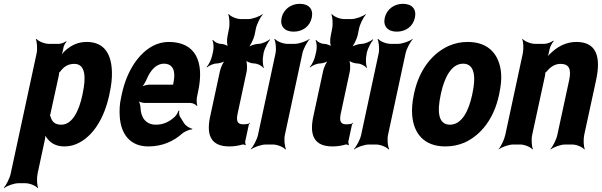

<svg xmlns="http://www.w3.org/2000/svg" viewBox="-48 -758 3156 1007"><path d="M283 -500 284 -503C284 -514 294 -533 301 -539L299 -542C292 -536 273 -528 261 -528H208C185 -528 153 -542 143 -554L140 -552C146 -539 149 -502 144 -478L8 153C3 177 -16 214 -28 227L-27 229C-12 217 25 203 48 203H86C109 203 141 217 150 229L152 227C146 214 144 177 149 153L187 -24C190 -37 191 -54 188 -62L185 -60C186 -52 194 -38 201 -30C220 -6 248 10 290 10C318 10 345 3 370 -11C445 -52 499 -141 525 -259L527 -270C536 -310 540 -347 539 -380C537 -469 503 -538 407 -538C361 -538 327 -521 297 -495C286 -486 273 -470 268 -461L270 -460C276 -469 281 -487 283 -500ZM273 -104C240 -104 224 -120 217 -147C216 -149 212 -155 211 -154L214 -151C215 -152 217 -165 218 -168L260 -360C261 -363 263 -377 262 -378L259 -375C260 -374 267 -382 269 -384C287 -409 310 -423 342 -423C402 -423 403 -349 386 -270L384 -259C367 -180 333 -104 273 -104Z M837 -538C808 -538 781 -531 755 -518C681 -479 618 -390 591 -265L587 -246C579 -211 578 -178 580 -147C586 -55 634 10 730 10C802 10 861 -16 907 -57C921 -69 948 -80 959 -79L961 -83C949 -84 926 -98 918 -111L896 -146C891 -154 890 -169 893 -177L889 -178C886 -170 877 -153 869 -146C842 -120 809 -104 770 -104C718 -104 691 -140 689 -192C689 -206 682 -226 677 -233L676 -229C683 -223 700 -218 714 -218H951C963 -218 980 -209 985 -202L987 -204C984 -212 982 -234 985 -248L991 -278C1025 -434 978 -538 837 -538ZM862 -326 861 -320C860 -317 859 -311 861 -310L863 -312C862 -314 858 -314 856 -314H735C722 -314 701 -308 691 -301L692 -297C702 -305 715 -328 722 -344C741 -389 771 -424 812 -424C858 -424 875 -387 862 -326Z M1155 10C1181 10 1203 6 1224 0C1228 -1 1236 1 1238 4L1241 1C1240 -2 1237 -11 1238 -16L1257 -104C1258 -107 1261 -110 1263 -112L1262 -115C1260 -113 1257 -109 1255 -109C1247 -107 1237 -106 1227 -106C1198 -106 1190 -122 1198 -161L1245 -380C1250 -401 1248 -438 1239 -449L1235 -446C1242 -435 1269 -425 1286 -425C1303 -425 1327 -412 1334 -401L1336 -404C1330 -415 1328 -449 1333 -470L1335 -483C1340 -504 1358 -538 1368 -549L1366 -552C1355 -541 1325 -528 1308 -528C1291 -528 1260 -518 1249 -507L1251 -504C1264 -515 1282 -552 1287 -573L1294 -608C1299 -632 1318 -669 1330 -682L1329 -684C1314 -672 1277 -658 1254 -658H1215C1192 -658 1161 -672 1152 -684L1149 -682C1155 -669 1158 -632 1153 -608L1145 -567C1141 -548 1142 -517 1150 -507L1153 -510C1147 -520 1124 -528 1110 -528C1095 -528 1075 -539 1069 -549L1066 -546C1072 -536 1074 -508 1070 -490L1064 -464C1060 -445 1046 -417 1036 -407L1037 -404C1047 -414 1073 -425 1088 -425C1102 -425 1129 -433 1139 -443L1136 -446C1124 -436 1110 -405 1106 -387L1054 -146C1032 -43 1063 10 1155 10Z M1446 -50 1538 -478C1543 -502 1563 -539 1576 -552L1575 -554C1560 -542 1521 -528 1498 -528H1459C1436 -528 1403 -542 1394 -554L1391 -552C1398 -539 1402 -502 1397 -478L1305 -50C1300 -26 1280 11 1267 24L1268 26C1283 14 1322 0 1345 0H1384C1407 0 1440 14 1449 26L1452 24C1445 11 1441 -26 1446 -50ZM1492 -592C1539 -592 1577 -619 1587 -665C1597 -711 1571 -738 1524 -738C1478 -738 1439 -709 1429 -665C1419 -619 1446 -592 1492 -592Z M1696 10C1722 10 1744 6 1765 0C1769 -1 1777 1 1779 4L1782 1C1781 -2 1778 -11 1779 -16L1798 -104C1799 -107 1802 -110 1804 -112L1803 -115C1801 -113 1798 -109 1796 -109C1788 -107 1778 -106 1768 -106C1739 -106 1731 -122 1739 -161L1786 -380C1791 -401 1789 -438 1780 -449L1776 -446C1783 -435 1810 -425 1827 -425C1844 -425 1868 -412 1875 -401L1877 -404C1871 -415 1869 -449 1874 -470L1876 -483C1881 -504 1899 -538 1909 -549L1907 -552C1896 -541 1866 -528 1849 -528C1832 -528 1801 -518 1790 -507L1792 -504C1805 -515 1823 -552 1828 -573L1835 -608C1840 -632 1859 -669 1871 -682L1870 -684C1855 -672 1818 -658 1795 -658H1756C1733 -658 1702 -672 1693 -684L1690 -682C1696 -669 1699 -632 1694 -608L1686 -567C1682 -548 1683 -517 1691 -507L1694 -510C1688 -520 1665 -528 1651 -528C1636 -528 1616 -539 1610 -549L1607 -546C1613 -536 1615 -508 1611 -490L1605 -464C1601 -445 1587 -417 1577 -407L1578 -404C1588 -414 1614 -425 1629 -425C1643 -425 1670 -433 1680 -443L1677 -446C1665 -436 1651 -405 1647 -387L1595 -146C1573 -43 1604 10 1696 10Z M1987 -50 2079 -478C2084 -502 2104 -539 2117 -552L2116 -554C2101 -542 2062 -528 2039 -528H2000C1977 -528 1944 -542 1935 -554L1932 -552C1939 -539 1943 -502 1938 -478L1846 -50C1841 -26 1821 11 1808 24L1809 26C1824 14 1863 0 1886 0H1925C1948 0 1981 14 1990 26L1993 24C1986 11 1982 -26 1987 -50ZM2033 -592C2080 -592 2118 -619 2128 -665C2138 -711 2112 -738 2065 -738C2019 -738 1980 -709 1970 -665C1960 -619 1987 -592 2033 -592Z M2124 -269 2122 -259C2114 -220 2111 -185 2114 -152C2122 -58 2176 10 2288 10C2324 10 2357 3 2388 -10C2474 -49 2542 -134 2569 -259L2571 -269C2579 -308 2583 -343 2580 -376C2571 -470 2517 -538 2405 -538C2369 -538 2338 -531 2307 -518C2220 -479 2151 -394 2124 -269ZM2430 -269 2428 -259C2410 -176 2374 -104 2312 -104C2249 -104 2245 -175 2263 -259L2265 -269C2283 -351 2319 -424 2381 -424C2443 -424 2448 -352 2430 -269Z M2891 -423C2936 -423 2950 -397 2937 -337L2875 -50C2870 -26 2851 11 2839 24L2840 26C2855 14 2892 0 2915 0H2954C2977 0 3008 14 3017 26L3019 24C3013 11 3011 -26 3016 -50L3078 -336C3105 -460 3081 -538 2975 -538C2925 -538 2883 -517 2849 -487C2837 -477 2820 -460 2814 -450L2818 -448C2824 -459 2831 -478 2833 -493L2834 -498C2836 -511 2848 -534 2856 -542L2854 -545C2845 -537 2821 -528 2808 -528H2758C2735 -528 2702 -542 2693 -554L2691 -552C2697 -539 2699 -502 2694 -478L2602 -50C2597 -26 2579 11 2567 24V26C2582 14 2620 0 2643 0H2681C2704 0 2736 14 2745 26L2747 24C2741 11 2738 -26 2743 -50L2810 -359C2811 -362 2813 -378 2811 -379L2808 -375C2810 -374 2819 -383 2821 -385C2839 -407 2863 -423 2891 -423Z"/></svg>

Font: Asimov
Style: EdgeExtremeIt
Weight: 500
Designer: Google
Version: Version 2.000980: 2014